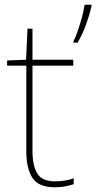

<svg xmlns="http://www.w3.org/2000/svg" viewBox="-20 -780 406 810"><path d="M212 -15Q237 -15 256 -18.5Q275 -22 291 -28V-3Q275 2 256.5 6Q238 10 212 10Q142 10 116.5 -30Q91 -70 91 -140V-503H10V-525L90 -528L96 -659H117V-528H289V-503H117V-143Q117 -82 137 -48.5Q157 -15 212 -15ZM366 -754Q357 -715 342.5 -675Q328 -635 307 -600H290V-606Q298 -621 308 -649.5Q318 -678 326 -708.5Q334 -739 337 -760H366Z"/></svg>

Font: Noto Sans Oriya Thin
Style: Regular
Weight: 100
Designer: Amélie Bonet and Sol Matas
Foundry: Google LLC
Version: Version 2.006; ttfautohint (v1.8.4.7-5d5b)